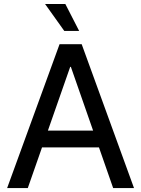

<svg xmlns="http://www.w3.org/2000/svg" viewBox="-20 -951 714 971"><path d="M120.6 0H16.1L281.2 -727.5H393.1L657.7 0H552.2L338.4 -612.8H335ZM153.3 -290.5H520.5V-205.6H153.3ZM305.2 -794.4 208 -930.7H310.5L380.4 -794.4Z"/></svg>

Font: Inter Cardless Tabular
Style: Regular
Weight: 400
Designer: Rasmus Andersson
Foundry: rsms
Version: Version 4.000;git-4fc901f